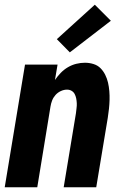

<svg xmlns="http://www.w3.org/2000/svg" viewBox="-20 -794 540 814"><path d="M0 0 86 -520H224L213 -455Q224 -471 237.5 -485Q251 -499 268 -509Q285 -519 303.5 -523.5Q322 -528 340 -528Q359 -528 376.5 -522.5Q394 -517 406 -505Q418 -493 426 -477Q434 -461 438 -443.5Q442 -426 443.5 -407.5Q445 -389 444.5 -370.5Q444 -352 442 -333Q440 -314 437 -295L388 0H250L302 -314Q303 -325 304.5 -335.5Q306 -346 305.5 -356.5Q305 -367 303 -377Q301 -387 296.5 -395.5Q292 -404 283.5 -409Q275 -414 264 -414Q251 -414 238 -408Q225 -402 215.5 -391.5Q206 -381 201 -368Q196 -355 194 -342L138 0ZM276 -572 221 -628 382 -774 450 -706Z"/></svg>

Font: Iosevka SS04 Heavy Oblique
Style: Regular
Weight: 900
Italic angle: -9°
Monospace: yes
Designer: Belleve Invis
Foundry: Belleve Invis
Version: Version 19.0.0; ttfautohint (v1.8.4)